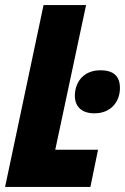

<svg xmlns="http://www.w3.org/2000/svg" viewBox="-25 -734 491 754"><path d="M-5 0H330L360 -146H192L313 -714H146ZM346 -289C411 -289 446 -335 446 -388C446 -434 422 -458 369 -458C302 -458 269 -410 269 -358C269 -316 295 -289 346 -289Z"/></svg>

Font: Noto Sans ExtraCondensed Black
Style: Italic
Weight: 900
Width: 2
Italic angle: -12°
Designer: Monotype Design Team
Foundry: Monotype Imaging Inc.
Version: Version 2.013